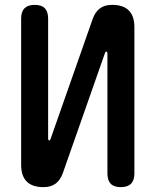

<svg xmlns="http://www.w3.org/2000/svg" viewBox="-20 -760 640 790"><path d="M533 -648V-46Q533 -18 519 -4Q505 10 477 10Q449 10 435.5 -4Q422 -18 422 -46V-542Q420 -548 418 -548Q416 -548 414.5 -546.5Q413 -545 412 -542L239 -49Q229 -20 209.5 -5Q190 10 159 10Q113 10 90 -13Q67 -36 67 -82V-684Q67 -712 81 -726Q95 -740 123 -740Q151 -740 164.5 -726Q178 -712 178 -684V-188Q180 -182 182 -182Q184 -182 185.5 -183.5Q187 -185 188 -188L361 -681Q371 -710 390.5 -725Q410 -740 441 -740Q487 -740 510 -717Q533 -694 533 -648Z"/></svg>

Font: Maple Mono NL SemiBold
Style: Regular
Weight: 600
Monospace: yes
Designer: subframe7536
Version: Version 7.000